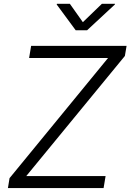

<svg xmlns="http://www.w3.org/2000/svg" viewBox="-20 -962 667 982"><path d="M20.5 0 28.8 -50.8 532.7 -665.5H128.9L139.2 -727.5H627.4L618.7 -675.8L114.3 -61.5H520L509.8 0ZM337.4 -942.4 403.8 -848.6 501 -942.4H568.4L567.4 -939L425.3 -807.1H367.2L270 -939L271 -942.4Z"/></svg>

Font: Inter 16pt Light
Style: Italic
Weight: 300
Italic angle: -9.3988°
Version: Version 4.001;git-66647c0bb